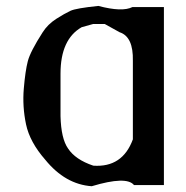

<svg xmlns="http://www.w3.org/2000/svg" viewBox="-20 -545 633 652"><path d="M431.2 -338.4Q433.1 -420.4 386.2 -435.5L335.9 -463.4H295.9L257.3 -452.6Q185.5 -411.6 185.5 -294.9V-150.4Q187.5 -74.2 210.9 -41Q235.8 -2.9 296.9 17.6Q396 24.4 431.2 -71.8ZM536.6 83.5H435.1Q409.7 51.8 291.5 87.4Q201.7 81.1 133.8 -2.4Q81.1 -62.5 68.4 -122.8Q55.7 -183.1 60.8 -243.9Q65.9 -304.7 74.5 -337.4Q83 -370.1 125 -435.5Q142.1 -462.4 171.1 -481Q200.2 -499.5 219.2 -508.3Q238.3 -517.1 314 -524.9Q395 -503.4 429.7 -521H536.6Z"/></svg>

Font: Panteley
Style: Regular
Weight: 500
Designer: Kalashnikov Yuriy
Foundry: Øêîëà ïàâà èìåíè ñâÿòîãî àâíîàïîñòîëüíîãî Âëàäèìèà
Version: Version 1.80 April 12, 2018